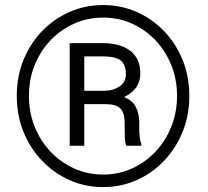

<svg xmlns="http://www.w3.org/2000/svg" viewBox="-20 -741 834 771"><path d="M47.4 -356Q47.4 -433.6 74.2 -500Q101.1 -566.4 148.9 -616Q196.8 -665.5 259.5 -693.1Q322.3 -720.7 394 -720.7Q465.8 -720.7 528.6 -693.1Q591.3 -665.5 638.9 -616Q686.5 -566.4 713.4 -500Q740.2 -433.6 740.2 -356Q740.2 -278.3 713.4 -211.9Q686.5 -145.5 638.9 -95.5Q591.3 -45.4 528.6 -17.6Q465.8 10.3 394 10.3Q322.3 10.3 259.5 -17.6Q196.8 -45.4 148.9 -95.5Q101.1 -145.5 74.2 -211.9Q47.4 -278.3 47.4 -356ZM96.2 -356Q96.2 -289.6 119.4 -231.9Q142.6 -174.3 183.6 -131.3Q224.6 -88.4 278.6 -64.2Q332.5 -40 394 -40Q455.6 -40 509.3 -64.2Q563 -88.4 603.8 -131.3Q644.5 -174.3 667.7 -231.9Q690.9 -289.6 690.9 -356Q690.9 -422.9 667.7 -480Q644.5 -537.1 603.8 -579.8Q563 -622.6 509.3 -646.5Q455.6 -670.4 394 -670.4Q332.5 -670.4 278.6 -646.5Q224.6 -622.6 183.6 -579.8Q142.6 -537.1 119.4 -480Q96.2 -422.9 96.2 -356ZM404.3 -322.8H318.4V-155.8H259.8V-567.9H390.6Q462.4 -567.9 502.9 -537.1Q543.5 -506.3 543.5 -445.3Q543.5 -382.3 478 -351.1Q512.2 -337.9 525.6 -311Q539.1 -284.2 539.1 -250V-225.6Q539.1 -207.5 541 -191.2Q543 -174.8 547.4 -163.6V-155.8H486.8Q481.9 -168.5 481.2 -191.9Q480.5 -215.3 480.5 -226.1V-249.5Q480.5 -287.6 463.4 -305.2Q446.3 -322.8 404.3 -322.8ZM390.6 -514.6H318.4V-376.5H400.9Q434.6 -377 460 -393.8Q485.4 -410.6 485.4 -442.9Q485.4 -481.9 464.6 -498.3Q443.8 -514.6 390.6 -514.6Z"/></svg>

Font: Vazirmatn FD Light
Style: Regular
Weight: 300
Designer: Saber Rastikerdar
Foundry: Saber Rastikerdar
Version: Version 33.003